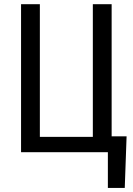

<svg xmlns="http://www.w3.org/2000/svg" viewBox="-20 -731 640 922"><path d="M81.1 -710.9H171.4V-73.7H425.8V-710.9H516.1V-76.2H587.9L579.1 171.4H498V0H81.1Z"/></svg>

Font: RobotoMono-Regular
Style: Regular
Weight: 400
Designer: Google
Version: Version 2.000985; 2015; ttfautohint (v1.3)